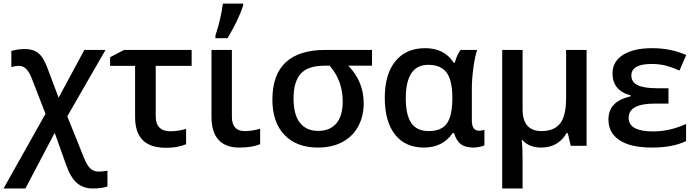

<svg xmlns="http://www.w3.org/2000/svg" viewBox="-37 -821 3920 1081"><path d="M238.8 -415 293 -271 438 -540H557.1L341.8 -166L436 67.9Q453.1 110.8 471.9 127.9Q490.7 145 517.1 145Q543.5 145 567.9 140.1V229Q536.1 240.2 484.4 240.2Q432.6 240.2 396.2 209.5Q359.9 178.7 333 101.1L271 -73.2L106 240.2H-17.1L219.2 -180.2L144 -374Q116.2 -450.2 71.3 -450.2Q47.9 -450.2 26.9 -442.9V-534.2Q64.5 -544.9 100.6 -544.9Q136.7 -544.9 159.9 -533.7Q183.1 -522.5 200.2 -498.8Q217.3 -475.1 238.8 -415Z M839.8 -450.2V-167Q839.8 -82 921.9 -82Q965.3 -82 1010.7 -95.2V-8.8Q961.4 11.2 899.9 11.2Q809.1 11.2 766.4 -32.2Q723.6 -75.7 723.6 -162.1V-450.2H583V-499L661.6 -540H1042V-450.2Z M1153.8 -163.1V-540H1268.6V-164.1Q1268.6 -83 1339.8 -83Q1383.3 -83 1427.7 -96.2V-9.8Q1385.3 9.8 1309.1 9.8Q1233.9 9.8 1193.8 -33.2Q1153.8 -76.2 1153.8 -163.1ZM1332 -800.8V-789.1Q1303.7 -705.1 1244.1 -606H1175.8V-620.1Q1207.5 -717.3 1217.8 -800.8Z M1892.6 -249Q1892.6 -367.7 1818.8 -451.2H1791Q1696.3 -451.2 1656 -405.8Q1615.7 -360.4 1615.7 -267.6Q1615.7 -174.8 1651.9 -129.4Q1688 -84 1754.4 -84Q1820.8 -84 1856.7 -126.2Q1892.6 -168.5 1892.6 -249ZM2010.7 -240.2Q2010.7 -166 1979.5 -108.9Q1948.2 -51.8 1890.1 -21Q1832 9.8 1752.9 9.8Q1632.8 9.8 1564.7 -61.3Q1496.6 -132.3 1496.6 -259.8Q1496.6 -540 1795.9 -540H2057.6V-451.2H1923.8Q2010.7 -361.8 2010.7 -240.2Z M2619.6 -142.1Q2619.6 -85 2660.6 -85Q2675.8 -85 2690.4 -89.8V-2.9Q2682.6 2 2663.3 5.9Q2644 9.8 2629.4 9.8Q2583 9.8 2557.6 -9.3Q2532.2 -28.3 2519.5 -71.8H2511.7Q2455.6 9.8 2350.1 9.8Q2244.6 9.8 2187 -63.5Q2129.4 -136.7 2129.4 -270Q2129.4 -403.3 2189.2 -476.6Q2249 -549.8 2356.9 -549.8Q2464.8 -549.8 2517.6 -467.8H2523.4Q2536.6 -515.1 2556.6 -540H2649.4Q2636.2 -500 2627.9 -437.3Q2619.6 -374.5 2619.6 -325.2ZM2509.8 -263.2V-269Q2509.8 -369.6 2477.1 -412.8Q2444.3 -456.1 2374.5 -456.1Q2247.6 -456.1 2247.6 -267.1Q2247.6 -174.8 2278.3 -128.9Q2309.1 -83 2377.9 -83Q2446.8 -83 2477.8 -124.3Q2508.8 -165.5 2509.8 -263.2Z M2905.3 84V240.2H2790.5V-540H2905.3V-206.1Q2905.3 -83 3011.7 -83Q3083 -83 3116.7 -126Q3150.4 -168.9 3150.4 -271V-540H3265.6V0H3176.3L3159.7 -71.8H3153.3Q3106 9.8 3009.3 9.8Q2940.9 9.8 2902.3 -34.2H2900.4Q2905.3 11.2 2905.3 84Z M3649.4 -237.8Q3502.4 -237.8 3502.4 -157.2Q3502.4 -81.1 3639.6 -81.1Q3733.9 -81.1 3825.7 -123V-26.9Q3752 9.8 3632.8 9.8Q3513.7 9.8 3451.2 -31.5Q3388.7 -72.8 3388.7 -147.9Q3388.7 -199.2 3418.7 -231.2Q3448.7 -263.2 3513.7 -278.8V-284.2Q3411.6 -310.5 3411.6 -408.2Q3411.6 -474.6 3470.9 -512.2Q3530.3 -549.8 3634.8 -549.8Q3739.3 -549.8 3826.7 -511.2L3788.6 -423.8Q3734.4 -447.3 3700.9 -454.1Q3667.5 -460.9 3632.8 -460.9Q3517.6 -460.9 3517.6 -396Q3517.6 -358.9 3553 -341.6Q3588.4 -324.2 3662.6 -324.2H3726.6V-237.8Z"/></svg>

Font: OpenSans-Semibold
Style: Regular
Weight: 600
Foundry: Ascender Corporation
Version: Version 1.10